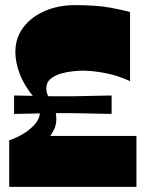

<svg xmlns="http://www.w3.org/2000/svg" viewBox="-20 -730 640 750"><path d="M16 0V-182Q39 -189 67 -205Q95 -221 115.5 -244Q136 -267 136 -294Q136 -307 130.5 -321Q125 -335 114 -348Q74 -396 57 -441.5Q40 -487 40 -527Q40 -582 71 -623Q102 -664 155 -687Q208 -710 272 -710Q359 -710 414 -699.5Q469 -689 488 -683V-413Q441 -435 391.5 -444.5Q342 -454 303 -454Q288 -454 264 -451.5Q240 -449 216.5 -442Q193 -435 177 -421.5Q161 -408 161 -386Q161 -371 166.5 -358Q172 -345 179 -331Q187 -317 193.5 -301.5Q200 -286 200 -267Q200 -243 192 -226Q184 -209 176 -199H513V0ZM35 -357Q84 -356 111.5 -355.5Q139 -355 156 -354.5Q173 -354 188 -354Q203 -354 226 -354Q249 -354 263.5 -354Q278 -354 295 -354.5Q312 -355 339.5 -355.5Q367 -356 416 -357V-285Q367 -286 339.5 -286.5Q312 -287 295 -287.5Q278 -288 263.5 -288Q249 -288 226 -288Q203 -288 188 -288Q173 -288 156 -287.5Q139 -287 111.5 -286.5Q84 -286 35 -285Z"/></svg>

Font: Ojuju ExtraBold
Style: Regular
Weight: 800
Designer: Chisaokwu Joboson, Mirko Velimirovic
Foundry: Udi Foundry
Version: Version 1.000